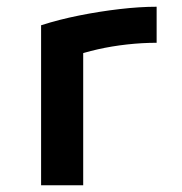

<svg xmlns="http://www.w3.org/2000/svg" viewBox="-20 -550 540 570"><path d="M102 -475Q155 -492 215 -504Q275 -516 335 -523Q395 -530 445 -530V-423Q402 -423 357 -418Q312 -413 270 -403.5Q228 -394 196 -382L227 -440V0H102Z"/></svg>

Font: M PLUS Code Latin SemiBold
Style: Regular
Weight: 600
Designer: Coji Morishita
Foundry: UNDERFOREST DESIGN
Version: Version 1.002; ttfautohint (v1.8.3)